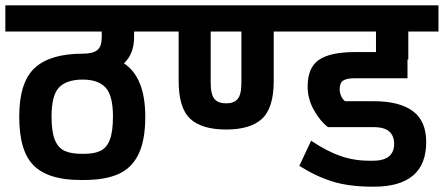

<svg xmlns="http://www.w3.org/2000/svg" viewBox="-30 -681 1662 719"><path d="M434 -444Q514 -391 514 -244Q514 -156 489 -104Q464 -52 414 -29.5Q364 -7 285 -7H270Q152 -7 97 -60.5Q42 -114 42 -244Q42 -373 100 -426.5Q158 -480 280 -480Q318 -480 334.5 -493.5Q351 -507 351 -541V-563H-10V-661H572V-563H472V-541Q472 -479 434 -444ZM393 -244Q393 -324 365 -353.5Q337 -383 280 -383Q220 -383 191.5 -354Q163 -325 163 -244Q163 -187 175.5 -157Q188 -127 212 -116Q236 -105 276 -105H285Q323 -105 346 -116Q369 -127 381 -157Q393 -187 393 -244Z M1081 -563H995V-378Q995 -277 951.5 -236.5Q908 -196 817 -196Q725 -196 682 -236.5Q639 -277 639 -378V-563H552V-661H1081ZM874 -563H759V-371Q759 -327 773 -310.5Q787 -294 817 -294Q846 -294 860 -310.5Q874 -327 874 -371Z M1242 -347Q1242 -334 1247.5 -321.5Q1253 -309 1262 -302H1369Q1466 -302 1516 -265Q1566 -228 1566 -149Q1566 -65 1516.5 -23.5Q1467 18 1372 18H1363Q1277 18 1214.5 -1.5Q1152 -21 1091 -60L1135 -154Q1195 -114 1246 -96.5Q1297 -79 1354 -79H1366Q1446 -79 1446 -143Q1445 -175 1426 -190Q1407 -205 1369 -205H1198Q1170 -226 1146 -268Q1122 -310 1122 -357Q1122 -428 1164.5 -457Q1207 -486 1299 -486H1378V-563H1061V-661H1612V-563H1499V-458H1496V-388H1299Q1269 -388 1255.5 -379.5Q1242 -371 1242 -347Z"/></svg>

Font: Biryani
Style: Bold
Weight: 700
Designer: Dan Reynolds and Mathieu Reguer
Foundry: Dan Reynolds and Mathieu Reguer
Version: Version 1.004; ttfautohint (v1.1) -l 5 -r 5 -G 72 -x 0 -D la